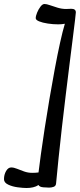

<svg xmlns="http://www.w3.org/2000/svg" viewBox="-40 -780 400 962"><path d="M93 162Q76 162 49 158.5Q22 155 1 145Q-20 135 -20 118Q-20 95 -9.5 77Q1 59 16 59Q29 59 45 65.5Q61 72 80.5 79Q100 86 121 86Q130 86 138.5 85.5Q147 85 153 84Q157 50 165 -8Q173 -66 184 -137.5Q195 -209 208 -285.5Q221 -362 234.5 -434.5Q248 -507 261 -566Q274 -625 285 -661Q269 -658 252 -658Q226 -658 199.5 -662Q173 -666 156 -673Q139 -680 139 -689Q139 -700 146 -717Q153 -734 163 -747Q173 -760 183 -760Q193 -760 210 -754Q227 -748 248.5 -741.5Q270 -735 291 -735Q299 -735 305 -735.5Q311 -736 317 -736Q340 -736 340 -718Q340 -715 336 -680Q332 -645 324.5 -587Q317 -529 308 -455.5Q299 -382 289 -301Q279 -220 270 -140Q261 -60 253.5 12Q246 84 241 139Q240 152 229 156Q218 160 206 160Q196 160 177 158.5Q158 157 153 147Q141 155 125.5 158.5Q110 162 93 162Z"/></svg>

Font: Solitreo
Style: Regular
Weight: 400
Designer: Nathan Gross, Bryan Kirschen, Binghamton University
Foundry: Eli Heuer
Version: Version 1.100; ttfautohint (v1.8.4.7-5d5b)